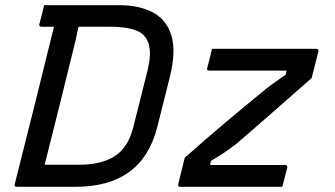

<svg xmlns="http://www.w3.org/2000/svg" viewBox="-20 -720 1290 740"><path d="M439 -700Q517 -700 569.5 -672Q622 -644 640.5 -583.5Q659 -523 635 -425L586 -230Q528 0 271 0H45Q34 0 37 -11Q74 -157 112 -309.5Q150 -462 188 -617H140Q129 -617 132 -628Q137 -647 141.5 -664Q146 -681 150 -700ZM152 -85H283Q372 -85 423.5 -119Q475 -153 494 -231L548 -446Q561 -497 557 -531Q553 -565 533 -585Q502 -617 401 -617H283Q278 -598 274.5 -579.5Q271 -561 266 -543Q238 -428 209.5 -314Q181 -200 152 -85ZM797 -532H1199Q1209 -532 1207 -521L1181 -419Q1102 -350 1029.5 -286Q957 -222 890 -165Q863 -144 840 -129Q817 -114 793 -100L790 -84H1078Q1089 -84 1087 -73Q1078 -37 1068 0H675Q665 0 667 -11L692 -112Q774 -185 852.5 -251Q931 -317 1006 -378Q1025 -393 1043 -405.5Q1061 -418 1081 -432L1085 -448H787Q775 -448 779 -459Q784 -477 788.5 -495.5Q793 -514 797 -532Z"/></svg>

Font: Recursive Sn Lnr St
Style: Italic
Weight: 400
Italic angle: -15°
Version: Version 1.079;hotconv 1.0.112;makeotfexe 2.5.65598; ttfautoh